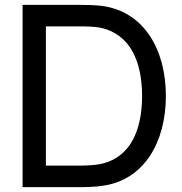

<svg xmlns="http://www.w3.org/2000/svg" viewBox="-20 -770 749 790"><path d="M662.5 -375C662.5 -185.4 572.9 -27.1 399 -5.2C371.9 -1 338.5 0 304.2 0H72.9V-750H304.2C338.5 -750 371.9 -749 399 -745.8C572.9 -722.9 662.5 -565.6 662.5 -375ZM564.6 -375C564.6 -513.5 517.7 -630.2 391.7 -656.2C370.8 -660.4 336.5 -661.5 304.2 -661.5H168.8V-88.5H304.2C336.5 -88.5 370.8 -90.6 391.7 -94.8C517.7 -119.8 564.6 -236.5 564.6 -375Z"/></svg>

Font: Manrope3 Medium
Style: Regular
Weight: 500
Width: 4
Designer: Mikhail Sharanda
Foundry: Mikhail Sharanda
Version: Version 3.000;PS 003.000;hotconv 1.0.88;makeotf.lib2.5.64775